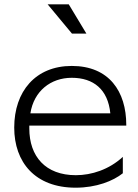

<svg xmlns="http://www.w3.org/2000/svg" viewBox="-20 -822 640 891"><path d="M381 -666 299 -802H201L314 -666ZM550 -94C486 -35 405 -9 332 -9C191 -9 116 -96 116 -226V-239H566V-242C566 -398 486 -516 313 -516C145 -516 46 -398 46 -230C46 -69 143 49 331 49C427 49 505 18 550 -18ZM121 -296C137 -399 215 -461 313 -461C414 -461 481 -407 492 -296Z"/></svg>

Font: LINE Seed JP_OTF Regular
Style: Regular
Weight: 400
Designer: LY Corporation & Fontrix & Fontworks
Version: Version 1.002